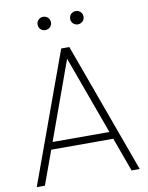

<svg xmlns="http://www.w3.org/2000/svg" viewBox="-97 -976 804 1045"><g transform="rotate(-10 304.5 -453.5)"><path d="M395 -833.5C415.5 -833.5 432 -849.5 432 -870C432 -891 415.5 -907 395 -907C374 -907 358 -891 358 -870C358 -849.5 374 -833.5 395 -833.5ZM215 -833.5C235.5 -833.5 252 -849.5 252 -870C252 -891 235.5 -907 215 -907C194 -907 178 -891 178 -870C178 -849.5 194 -833.5 215 -833.5ZM20 0H65L133 -187H476L544 0H589L327 -720H282ZM147.5 -227 304 -659.5 461.5 -227Z"/></g></svg>

Font: Hauora ExtraLight
Style: Regular
Weight: 200
Designer: Mikhail Sharanda
Foundry: WCYS & Co.
Version: Version 1.010